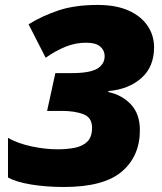

<svg xmlns="http://www.w3.org/2000/svg" viewBox="-20 -744 655 774"><path d="M237.8 9.8Q167 9.8 105.5 -0.2Q43.9 -10.3 12.2 -28.8V-188Q52.7 -165.5 107.4 -153.8Q162.1 -142.1 212.9 -142.1Q250.5 -142.1 282 -148.4Q313.5 -154.8 332.3 -173.3Q351.1 -191.9 351.1 -229Q351.1 -270.5 315.9 -283.7Q280.8 -296.9 229 -296.9H169.9L203.1 -449.2H267.1Q342.3 -449.2 372.1 -467.3Q401.9 -485.4 401.9 -518.1Q401.9 -540.5 384.3 -556.2Q366.7 -571.8 326.2 -571.8Q284.2 -571.8 244.4 -555.7Q204.6 -539.6 164.1 -511.2L95.2 -646Q151.4 -680.7 217 -702.4Q282.7 -724.1 374 -724.1Q447.3 -724.1 497.8 -701.7Q548.3 -679.2 574.7 -640.4Q601.1 -601.6 601.1 -553.2Q601.1 -474.6 549.8 -429.2Q498.5 -383.8 417 -377V-373Q473.6 -360.4 508.8 -322Q543.9 -283.7 543.9 -219.2Q543.9 -114.3 470.9 -52.2Q397.9 9.8 237.8 9.8Z"/></svg>

Font: Open Sans ExtraBold
Style: Italic
Weight: 800
Italic angle: -12°
Designer: Monotype Design Team
Foundry: Monotype Imaging Inc.
Version: Version 3.000; ttfautohint (v1.8.4)